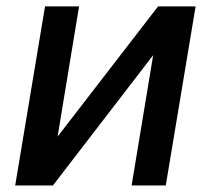

<svg xmlns="http://www.w3.org/2000/svg" viewBox="-20 -565 642 585"><path d="M155.5 -148.8 461.6 -545.5H576L485.1 0H381L446.7 -397L141.3 0H26.3L117.2 -545.5H220.9Z"/></svg>

Font: Karasuma Gothic
Style: Medium Italic
Weight: 500
Italic angle: 9.39998°
Designer: Rasmus Andersson / Ryoko Nishizuka
Foundry: Genbu
Version: Version 1.00